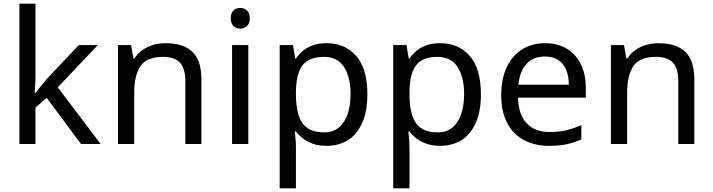

<svg xmlns="http://www.w3.org/2000/svg" viewBox="-20 -780 3862 1040"><path d="M172 -363Q172 -347 170.5 -321Q169 -295 168 -276H172Q178 -284 190 -299Q202 -314 214.5 -329.5Q227 -345 236 -355L407 -536H510L293 -307L525 0H419L233 -250L172 -197V0H85V-760H172Z M877 -546Q973 -546 1022 -499.5Q1071 -453 1071 -349V0H984V-343Q984 -408 955 -440Q926 -472 864 -472Q775 -472 741 -422Q707 -372 707 -278V0H619V-536H690L703 -463H708Q726 -491 752.5 -509.5Q779 -528 811 -537Q843 -546 877 -546Z M1325 -536V0H1237V-536ZM1282 -737Q1302 -737 1317.5 -723.5Q1333 -710 1333 -681Q1333 -653 1317.5 -639Q1302 -625 1282 -625Q1260 -625 1245 -639Q1230 -653 1230 -681Q1230 -710 1245 -723.5Q1260 -737 1282 -737Z M1750 -546Q1849 -546 1909.5 -477Q1970 -408 1970 -269Q1970 -178 1942.5 -115.5Q1915 -53 1865.5 -21.5Q1816 10 1749 10Q1708 10 1676 -1Q1644 -12 1621.5 -29.5Q1599 -47 1583 -68H1577Q1579 -51 1581 -25Q1583 1 1583 20V240H1495V-536H1567L1579 -463H1583Q1599 -486 1621.5 -505Q1644 -524 1675.5 -535Q1707 -546 1750 -546ZM1734 -472Q1680 -472 1647 -451.5Q1614 -431 1599 -390Q1584 -349 1583 -286V-269Q1583 -203 1597 -157Q1611 -111 1644.5 -87Q1678 -63 1736 -63Q1785 -63 1816.5 -90Q1848 -117 1863.5 -163.5Q1879 -210 1879 -270Q1879 -362 1843.5 -417Q1808 -472 1734 -472Z M2365 -546Q2464 -546 2524.5 -477Q2585 -408 2585 -269Q2585 -178 2557.5 -115.5Q2530 -53 2480.5 -21.5Q2431 10 2364 10Q2323 10 2291 -1Q2259 -12 2236.5 -29.5Q2214 -47 2198 -68H2192Q2194 -51 2196 -25Q2198 1 2198 20V240H2110V-536H2182L2194 -463H2198Q2214 -486 2236.5 -505Q2259 -524 2290.5 -535Q2322 -546 2365 -546ZM2349 -472Q2295 -472 2262 -451.5Q2229 -431 2214 -390Q2199 -349 2198 -286V-269Q2198 -203 2212 -157Q2226 -111 2259.5 -87Q2293 -63 2351 -63Q2400 -63 2431.5 -90Q2463 -117 2478.5 -163.5Q2494 -210 2494 -270Q2494 -362 2458.5 -417Q2423 -472 2349 -472Z M2932 -546Q3001 -546 3050.5 -516Q3100 -486 3126.5 -431.5Q3153 -377 3153 -304V-251H2786Q2788 -160 2832.5 -112.5Q2877 -65 2957 -65Q3008 -65 3047.5 -74.5Q3087 -84 3129 -102V-25Q3088 -7 3048 1.5Q3008 10 2953 10Q2877 10 2818.5 -21Q2760 -52 2727.5 -113.5Q2695 -175 2695 -264Q2695 -352 2724.5 -415Q2754 -478 2807.5 -512Q2861 -546 2932 -546ZM2931 -474Q2868 -474 2831.5 -433.5Q2795 -393 2788 -321H3061Q3061 -367 3047 -401Q3033 -435 3004.5 -454.5Q2976 -474 2931 -474Z M3547 -546Q3643 -546 3692 -499.5Q3741 -453 3741 -349V0H3654V-343Q3654 -408 3625 -440Q3596 -472 3534 -472Q3445 -472 3411 -422Q3377 -372 3377 -278V0H3289V-536H3360L3373 -463H3378Q3396 -491 3422.5 -509.5Q3449 -528 3481 -537Q3513 -546 3547 -546Z"/></svg>

Font: ubangla85
Style: Book
Weight: 400
Designer: Jelle Bosma - Monotype Design Team
Foundry: Monotype Imaging Inc.
Version: Version 2.003